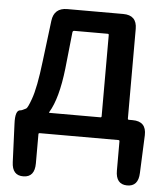

<svg xmlns="http://www.w3.org/2000/svg" viewBox="-53 -597 723 838"><g transform="rotate(5 308.5 -178.0)"><path d="M81 194Q31 195 29 136L22 -31Q19 -92 43 -92Q48 -92 67 -102Q74 -106 88 -145Q107 -196 121 -315L143 -493Q150 -550 208 -550H453Q513 -550 513 -490V-97Q513 -92 518 -92H534Q595 -92 593 -31L586 135Q584 195 534 194Q485 193 485 133V5Q485 0 480 0H135Q130 0 130 5V133Q130 193 81 194ZM169 -96Q166 -92 171 -92H393Q398 -92 398 -97V-453Q398 -458 393 -458H247Q240 -458 239 -451L222 -291Q207 -159 169 -96Z"/></g></svg>

Font: Resource Han Rounded TW Medium
Style: Regular
Weight: 500
Designer: Cyano Hao (round all glyphs); Ryoko NISHIZUKA 西塚涼子 (kana, bopomofo & ideographs); Paul D. Hunt (Latin, Greek & Cyrillic)
Foundry: Cyano Hao
Version: 0.990